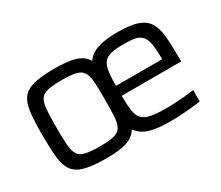

<svg xmlns="http://www.w3.org/2000/svg" viewBox="-97 -742 1120 973"><g transform="rotate(-30 463.0 -255.0)"><path d="M288 8Q209 8 164 -4Q119 -16 97.5 -44.5Q76 -73 70.5 -124.5Q65 -176 65 -255Q65 -334 70.5 -385.5Q76 -437 97.5 -466Q119 -495 164 -506.5Q209 -518 288 -518Q365 -518 408 -504.5Q451 -491 472 -456Q495 -489 538.5 -503.5Q582 -518 657 -518Q730 -518 771.5 -503.5Q813 -489 832 -458Q851 -427 856 -377Q861 -327 861 -255V-228H513Q513 -176 517.5 -143Q522 -110 538 -92Q554 -74 587.5 -67Q621 -60 679 -60Q703 -60 731.5 -61.5Q760 -63 789 -66Q818 -69 841 -72V-6Q821 -2 790.5 1Q760 4 726 6Q692 8 661 8Q585 8 541 -6Q497 -20 472 -55Q458 -31 434.5 -17.5Q411 -4 375.5 2Q340 8 288 8ZM288 -61Q342 -61 371 -68Q400 -75 412.5 -95Q425 -115 427.5 -153.5Q430 -192 430 -255Q430 -318 427.5 -356.5Q425 -395 412.5 -415Q400 -435 371 -442Q342 -449 288 -449Q235 -449 205.5 -442Q176 -435 164 -415Q152 -395 149 -356.5Q146 -318 146 -255Q146 -192 149 -153.5Q152 -115 164 -95Q176 -75 205.5 -68Q235 -61 288 -61ZM783 -268V-296Q783 -348 777 -378.5Q771 -409 756.5 -424.5Q742 -440 717 -445Q692 -450 654 -450Q607 -450 579 -443.5Q551 -437 537 -420Q523 -403 518 -371Q513 -339 513 -286H802Z"/></g></svg>

Font: Saira Thin
Style: Regular
Weight: 400
Version: Version 1.101